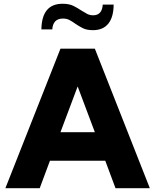

<svg xmlns="http://www.w3.org/2000/svg" viewBox="-20 -988 815 1008"><path d="M188.5 0H8.3L297.4 -732.4H478L766.6 0H586.4L532.7 -144H242.2ZM297.4 -293.9H478L387.7 -534.2ZM576.7 -963.9Q576.2 -897.9 548.6 -863.8Q521 -829.6 467.8 -829.6Q435.5 -829.6 414.3 -840.3Q393.1 -851.1 375 -863.8Q359.9 -874.5 345.2 -882.6Q330.6 -890.6 310.5 -890.6Q258.3 -890.6 254.4 -833.5H197.3Q199.2 -968.3 308.6 -968.3Q343.3 -968.3 365.7 -957Q388.2 -945.8 406.7 -933.1Q422.4 -923.3 436.8 -915.5Q451.2 -907.7 469.2 -907.7Q515.6 -907.7 519.5 -963.9Z"/></svg>

Font: Kumbh Sans ExtraBold
Style: Regular
Weight: 800
Version: Version 1.005